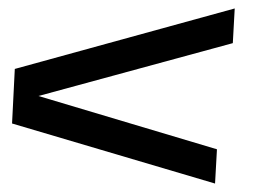

<svg xmlns="http://www.w3.org/2000/svg" viewBox="-20 -527 620 454"><path d="M488.5 -93 8.5 -235 15 -364 535 -507 530.5 -425 71 -300 493 -174Z"/></svg>

Font: Urbanist
Style: Italic
Weight: 400
Italic angle: -8°
Designer: Corey Hu
Foundry: Corey Hu
Version: Version 1.330; ttfautohint (v1.8.4.7-5d5b)